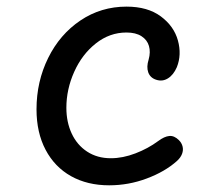

<svg xmlns="http://www.w3.org/2000/svg" viewBox="-20 -548 660 580"><path d="M90.3 -217.7Q90.3 -301.8 125.6 -373.1Q160.8 -444.3 223 -486.2Q285.2 -528 362.3 -528Q426 -528 465.8 -498.5Q505.5 -469 517.4 -425.9Q529.3 -382.8 514.2 -345Q504 -321.5 487.2 -311.2Q470.5 -300.8 451.5 -307.2Q433.7 -313 427.8 -329.5Q422 -346 429 -368Q435.3 -390.5 430 -409Q424.7 -427.5 407.3 -438.7Q390 -449.8 362 -449.8Q311.2 -449.8 269.5 -416.8Q227.8 -383.8 204.2 -331.1Q180.5 -278.3 180.5 -222.3Q180.5 -179.2 196.6 -144.6Q212.7 -110 243.2 -90Q273.8 -70 314.7 -70Q351 -70 389.2 -84.7Q427.3 -99.3 457.7 -121.8Q476.5 -135.8 491.3 -137.2Q506.2 -138.7 520.3 -124.8Q529 -116.2 531.6 -105.2Q534.2 -94.3 529.9 -83.1Q525.7 -71.8 514.3 -61.5Q478.2 -29.3 423.3 -8.8Q368.5 11.8 309.8 11.8Q244 11.8 194.5 -15.9Q145 -43.7 117.7 -95.6Q90.3 -147.5 90.3 -217.7Z"/></svg>

Font: Monaspace Radon Var
Style: Regular
Weight: 400
Designer: Riley Cran and the Lettermatic Team
Version: Version 1.000 (Monaspace Radon Var)